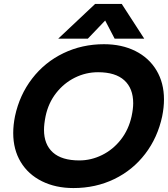

<svg xmlns="http://www.w3.org/2000/svg" viewBox="-20 -938 851 973"><path d="M462 -918H597L711 -742H561L513 -834L425 -742H275ZM47 -264Q47 -304 56 -349Q79 -457 143 -540Q207 -623 301.5 -668.5Q396 -714 507 -714Q597 -714 666 -679.5Q735 -645 773 -581.5Q811 -518 811 -434Q811 -394 802 -349Q779 -241 716 -158.5Q653 -76 559 -30.5Q465 15 352 15Q262 15 192.5 -19.5Q123 -54 85 -117Q47 -180 47 -264ZM647 -349Q655 -387 655 -415Q655 -490 610 -531Q565 -572 477 -572Q415 -572 359.5 -544.5Q304 -517 264.5 -466.5Q225 -416 211 -349Q203 -309 203 -280Q203 -206 248 -165.5Q293 -125 382 -125Q442 -125 497.5 -152.5Q553 -180 592.5 -230.5Q632 -281 647 -349Z"/></svg>

Font: Prompt Semibold
Style: Italic
Weight: 600
Italic angle: -12°
Designer: Katatrad Team
Foundry: CadsonDemak
Version: Version 1.000